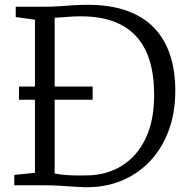

<svg xmlns="http://www.w3.org/2000/svg" viewBox="-20 -771 786 799"><path d="M365.5 -411V-356H59V-411ZM125.5 -52V-689L45.5 -700V-743H166.5Q197 -743 226.2 -745Q255.5 -747 284.5 -749Q313.5 -751 343.5 -751Q440.5 -751 510 -725.5Q579.5 -700 623.5 -652.8Q667.5 -605.5 688.5 -540Q709.5 -474.5 709.5 -394Q709.5 -302 681.8 -227.2Q654 -152.5 603.2 -99.2Q552.5 -46 483.2 -18Q414 10 330.5 8Q312.5 7.5 293 6.2Q273.5 5 252.8 3.5Q232 2 210.8 1Q189.5 0 167.5 0H39.5V-43ZM207.5 -49Q231.5 -44.5 253.8 -42.8Q276 -41 297.8 -40.8Q319.5 -40.5 342.5 -41Q423 -42 486 -80.5Q549 -119 585.2 -193.2Q621.5 -267.5 621.5 -376Q621.5 -458 602.5 -519.2Q583.5 -580.5 545.5 -621.2Q507.5 -662 450.5 -682.5Q393.5 -703 317.5 -703Q295 -703 275.2 -701.8Q255.5 -700.5 238.5 -699Q221.5 -697.5 207.5 -697Z"/></svg>

Font: Merriweather 7pt Light
Style: Regular
Weight: 300
Designer: Eben Sorkin
Foundry: Eben Sorkin
Version: Version 2.200;gftools[0.9.31]